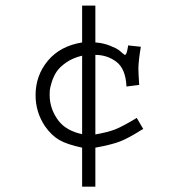

<svg xmlns="http://www.w3.org/2000/svg" viewBox="-20 -618 626 693"><path d="M324.2 -419.9V-132.8Q369.1 -140.6 395.5 -150.9Q421.9 -161.1 473.6 -192.4L497.1 -152.3Q496.1 -152.3 494.1 -150.9Q492.2 -149.4 491.2 -149.4Q443.4 -119.1 413.1 -107.4Q382.8 -95.7 324.2 -85V55.7H276.4V-85Q221.7 -96.7 193.8 -112.8Q166 -128.9 142.6 -162.1Q108.4 -212.9 108.4 -274.4Q108.4 -345.7 152.8 -398.9Q197.3 -452.1 276.4 -464.8V-597.7H324.2V-464.8Q352.5 -462.9 377 -453.1Q401.4 -443.4 410.6 -436Q419.9 -428.7 424.8 -423.8Q425.8 -423.8 427.7 -421.9Q429.7 -419.9 430.7 -419.9Q434.6 -419.9 437.5 -429.2Q440.4 -438.5 440.4 -442.4Q442.4 -450.2 442.4 -454.1L488.3 -449.2Q479.5 -396.5 479.5 -370.1Q479.5 -355.5 482.4 -311.5L436.5 -305.7Q433.6 -370.1 399.4 -395.5Q366.2 -419.9 324.2 -419.9ZM276.4 -133.8V-417Q243.2 -409.2 219.2 -392.6Q195.3 -376 184.1 -358.9Q172.9 -341.8 166.5 -320.8Q160.2 -299.8 159.7 -291.5Q159.2 -283.2 159.2 -275.4Q159.2 -223.6 192.4 -180.7Q220.7 -145.5 276.4 -133.8Z"/></svg>

Font: Thabit
Style: Regular
Weight: 500
Designer: Regenerated by Nadim Shaikli
Foundry: MAK Alagha
Version: 0.01